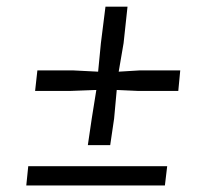

<svg xmlns="http://www.w3.org/2000/svg" viewBox="-20 -568 648 588"><path d="M249 -123.5 261 -205 275 -292.5 195 -289.5H87.5L94.5 -352.5H202L280.5 -348.5L289 -436L303 -547.5H370.5L358.5 -436L343.5 -348.5L409.5 -352.5H532L526 -289.5H403L337.5 -292.5L329.5 -205L317.5 -123.5ZM60.5 0 66.5 -59H492L485 0Z"/></svg>

Font: Merriweather 24pt Light
Style: Italic
Weight: 300
Italic angle: -7.8°
Version: Version 2.101